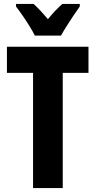

<svg xmlns="http://www.w3.org/2000/svg" viewBox="-20 -950 483 970"><path d="M297 0H147V-582H15V-714H427V-582H297ZM156 -770Q147 -789 130 -816.5Q113 -844 94 -871.5Q75 -899 61 -917V-930H150Q181 -902 222 -853Q243 -879 260.5 -897Q278 -915 295 -930H383V-917Q369 -898 351 -871Q333 -844 316 -817Q299 -790 288 -770Z"/></svg>

Font: Noto Sans Thai ExtCond ExtBd
Style: Regular
Weight: 800
Width: 2
Designer: Monotype Design Team
Foundry: Monotype Imaging Inc.
Version: Version 2.002; ttfautohint (v1.8.4.7-5d5b)